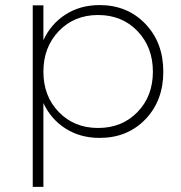

<svg xmlns="http://www.w3.org/2000/svg" viewBox="-20 -542 711 756"><path d="M108.9 193.8V-521H150.9V-383.8Q180.7 -448.2 238.5 -485.1Q296.4 -522 372.1 -522Q481.4 -522 552.2 -448.2Q623 -374.5 623 -259.8Q623 -145.5 552.5 -72.3Q481.9 1 372.1 1Q296.4 1 238.5 -35.6Q180.7 -72.3 150.9 -136.2V193.8ZM366.2 -38.1Q460.4 -38.1 521.2 -100.6Q582 -163.1 582 -259.8Q582 -356.4 521.2 -419.7Q460.4 -482.9 366.2 -482.9Q272.5 -482.9 211.7 -419.7Q150.9 -356.4 150.9 -259.8Q150.9 -163.1 211.7 -100.6Q272.5 -38.1 366.2 -38.1Z"/></svg>

Font: Montserrat Ultra Light
Style: Regular
Weight: 200
Designer: Julieta Ulanovsky
Foundry: Julieta Ulanovsky
Version: Version 3.001;PS 003.001;hotconv 1.0.70;makeotf.lib2.5.58329